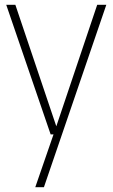

<svg xmlns="http://www.w3.org/2000/svg" viewBox="-20 -560 469 800"><path d="M127 220 203 0 209 -17 385 -540H423L163 220ZM191 0 6 -540H44L226 0Z"/></svg>

Font: Encode Sans Condensed Thin
Style: Regular
Weight: 100
Width: 3
Designer: Multiple Designers
Foundry: Impallari Type
Version: Version 3.002